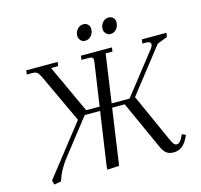

<svg xmlns="http://www.w3.org/2000/svg" viewBox="-123 -1016 1213 1159"><g transform="rotate(-15 483.5 -437.0)"><path d="M68.8 -19 314.9 -333 172.9 -637.2Q161.6 -660.2 152.6 -668.5Q143.6 -676.8 122.1 -676.8H86.9L90.8 -702.1H287.1L283.2 -676.8H238.8L377.9 -376H461.9L500 -637.2Q502 -650.9 502 -655.8Q502 -668.5 495.4 -672.6Q488.8 -676.8 470.2 -676.8H429.2L432.1 -702.1H626L623 -676.8H580.1L537.1 -376H648.9L853 -636.2Q861.8 -648.4 861.8 -659.2Q861.8 -676.8 830.1 -676.8H809.1L813 -702.1H966.8L962.9 -676.8L898.9 -651.9L683.1 -376L815.9 -80.1Q827.1 -55.2 835 -45.2Q842.8 -35.2 853 -35.2Q872.1 -35.2 887.2 -64.9L897.9 -86.9L920.9 -76.2L910.2 -54.2Q878.9 6.8 824.2 6.8Q795.9 6.8 779.1 -5.4Q762.2 -17.6 748 -48.8L611.8 -350.1H533.2L482.9 0L408.2 3.9L410.2 -22L458 -350.1H361.8L190.9 -131.8Q169.4 -104.5 154.3 -78.1Q139.2 -51.8 133.3 -37.1Q127.4 -22.5 119.1 1Q101.1 2.4 76.2 7.8ZM441.9 -823.2Q441.9 -846.7 457.3 -864.3Q472.7 -881.8 495.1 -881.8Q511.2 -881.8 522.7 -871.3Q534.2 -860.8 534.2 -841.8Q534.2 -816.9 518.8 -799.6Q503.4 -782.2 480 -782.2Q463.9 -782.2 452.9 -794.9Q441.9 -807.6 441.9 -823.2ZM600.1 -823.2Q600.1 -846.7 615.2 -864.3Q630.4 -881.8 652.8 -881.8Q668.9 -881.8 680.4 -871.3Q691.9 -860.8 691.9 -841.8Q691.9 -816.9 676.8 -799.6Q661.6 -782.2 638.2 -782.2Q622.1 -782.2 611.1 -794.9Q600.1 -807.6 600.1 -823.2Z"/></g></svg>

Font: Dihjauti
Style: Italic
Weight: 400
Italic angle: -9°
Designer: T. Christopher White
Version: Version 3.0.0